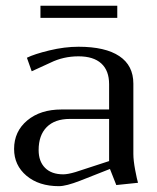

<svg xmlns="http://www.w3.org/2000/svg" viewBox="-20 -637 544 665"><path d="M386.2 -617.2V-575.2H120.1V-617.2ZM252 -475.1Q344.7 -475.1 393.3 -442.6Q441.9 -410.2 441.9 -347.2V-104Q441.9 -81.5 448.2 -48.1Q454.6 -14.6 458 -3.9L382.8 3.9L360.8 -51.8L257.8 -11.2Q209 7.8 184.1 7.8Q114.7 7.8 71.8 -28.3Q28.8 -64.5 28.8 -121.1Q28.8 -181.6 74.2 -219.7Q119.6 -257.8 192.9 -257.8H357.9V-345.2Q357.9 -392.6 330.8 -417.2Q303.7 -441.9 252 -441.9Q199.7 -441.9 154.8 -419.9L89.8 -390.1L73.2 -437Q98.6 -449.7 151.1 -462.4Q203.6 -475.1 252 -475.1ZM357.9 -225.1H222.2Q169.9 -225.1 141.8 -196.8Q113.8 -168.5 113.8 -117.2Q113.8 -78.1 136 -55.7Q158.2 -33.2 199.2 -33.2Q214.8 -33.2 241.2 -41L357.9 -79.1Z"/></svg>

Font: Resagokr
Style: Regular
Weight: 500
Designer: gluk
Foundry: gluk
Version: Version 0.95